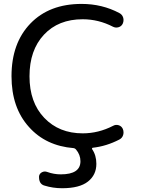

<svg xmlns="http://www.w3.org/2000/svg" viewBox="-20 -785 734 1001"><path d="M411.1 -684.6Q284.2 -684.6 209 -604Q133.8 -523.4 133.8 -387.2Q133.8 -251 210.9 -170.4Q288.1 -89.8 411.1 -89.8Q493.2 -89.8 569.3 -128.9Q583 -136.7 598.1 -132.3Q613.3 -127.9 620.1 -113.3Q624 -104.5 624 -94.7Q624 -87.9 622.1 -81.1Q617.2 -65.4 602.5 -57.6Q568.4 -40 533.7 -29.3Q499 -18.6 462.9 -14.6Q460.9 -13.7 460 -11.7Q459 -9.8 460 -7.8Q482.4 24.4 482.4 69.3Q482.4 127 438.5 161.6Q394.5 196.3 303.7 196.3Q255.9 196.3 211.9 182.6Q196.3 178.7 188.5 164.1Q183.6 153.3 183.6 142.6Q183.6 137.7 183.6 132.8Q186.5 119.1 199.2 112.8Q211.9 106.4 225.6 111.3Q260.7 124 296.9 124Q399.4 124 399.4 55.7Q399.4 21.5 376 -5.9Q371.1 -11.7 364.3 -12.7Q218.8 -24.4 130.9 -123Q40 -223.6 40 -387.7Q40 -560.5 138.7 -662.6Q237.3 -764.6 405.3 -764.6Q512.7 -764.6 602.5 -716.8Q617.2 -709 622.1 -693.4Q624 -686.5 624 -680.7Q624 -670.9 620.1 -662.1Q613.3 -647.5 598.1 -643.1Q583 -638.7 569.3 -645.5Q494.1 -684.6 411.1 -684.6Z"/></svg>

Font: Gen Jyuu Gothic Regular
Style: Regular
Weight: 400
Designer: [Source Han Sans]
Ryoko NISHIZUKA  (kana & ideographs); Paul D. Hunt (Latin, Greek & Cyrillic); Wenlong ZHANG  (bopomofo
Version: Version 1.002.20150607